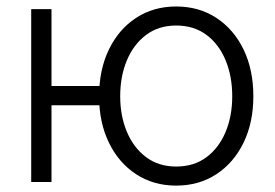

<svg xmlns="http://www.w3.org/2000/svg" viewBox="-20 -564 853 595"><path d="M76.7 0V-535.6H139.6V0ZM124 -237.8V-297.4H320.3V-237.8ZM525.9 11.2Q455.6 11.2 401.6 -24.2Q347.7 -59.6 317.4 -122.1Q287.1 -184.6 287.1 -265.6Q287.1 -347.7 317.4 -410.4Q347.7 -473.1 401.6 -508.5Q455.6 -543.9 525.9 -543.9Q596.7 -543.9 650.6 -508.5Q704.6 -473.1 734.9 -410.4Q765.1 -347.7 765.1 -265.6Q765.1 -184.6 734.9 -122.1Q704.6 -59.6 650.6 -24.2Q596.7 11.2 525.9 11.2ZM525.9 -47.9Q581.1 -47.9 619.9 -76.9Q658.7 -106 679.2 -155.3Q699.7 -204.6 699.7 -265.6Q699.7 -327.1 679.2 -377Q658.7 -426.8 619.9 -455.8Q581.1 -484.9 525.9 -484.9Q471.7 -484.9 432.9 -455.8Q394 -426.8 373.3 -377.2Q352.5 -327.6 352.5 -265.6Q352.5 -204.6 373.3 -155.3Q394 -106 432.9 -76.9Q471.7 -47.9 525.9 -47.9Z"/></svg>

Font: Inter 20pt Light
Style: Regular
Weight: 300
Version: Version 4.001;git-66647c0bb